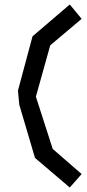

<svg xmlns="http://www.w3.org/2000/svg" viewBox="-20 -733 389 856"><path d="M136 -29 66 -266 60 -329 125 -571 291 -713 344 -649 204 -531 140 -302 215 -69 344 43 291 103Z"/></svg>

Font: ZCOOL KuaiLe
Style: Regular
Weight: 400
Designer: Lui Bingke
Foundry: ZCOOL
Version: Version 2.000